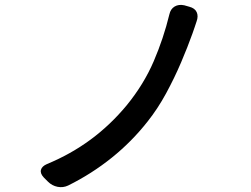

<svg xmlns="http://www.w3.org/2000/svg" viewBox="-20 -766 1040 797"><path d="M766 -738Q789 -732 796.5 -715.5Q804 -699 796 -677Q793 -669 788 -653Q783 -637 779 -627Q759 -571 731.5 -506.5Q704 -442 669.5 -378.5Q635 -315 593 -262Q527 -178 443.5 -111Q360 -44 263 4Q242 14 219 9.5Q196 5 179 -12L162 -29Q146 -46 150 -61Q154 -76 175 -85Q274 -126 356 -186.5Q438 -247 506 -329Q577 -416 618 -511.5Q659 -607 683 -706Q688 -729 705 -739Q722 -749 745 -744Z"/></svg>

Font: Chiron GoRound TC M
Style: Regular
Weight: 500
Designer: Ryoko NISHIZUKA 西塚涼子 (kana, bopomofo & ideographs); Paul D. Hunt (Latin, Greek & Cyrillic); Sandoll Communications 산돌커뮤니
Foundry: Adobe
Version: Version 1.000;hotconv 1.1.1;makeotfexe 2.6.0